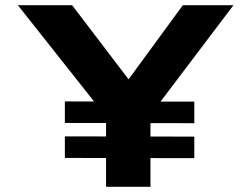

<svg xmlns="http://www.w3.org/2000/svg" viewBox="-20 -720 969 740"><path d="M388.8 0V-320L405.8 -249L48.8 -700H257.9L519.9 -356H432.8L684.8 -700H879.9L552.9 -268L559.9 -328V0ZM230 -111.3V-194.4L728.9 -193.5V-110.4ZM230 -246.1V-329.1L728.9 -328.3V-245.2Z"/></svg>

Font: Lexend Tera
Style: Regular
Weight: 400
Designer: Bonnie Shaver-Troup, Thomas Jockin
Foundry: Lexend
Version: Version 1.007